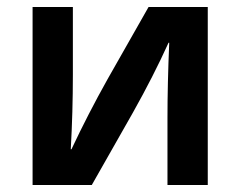

<svg xmlns="http://www.w3.org/2000/svg" viewBox="-20 -528 686 548"><path d="M458 0V-192Q458 -288 463 -406H461Q418 -311 359 -206L242 0H73V-508H188V-315Q188 -209 182 -102H184Q231 -202 287 -302L404 -508H573V0Z"/></svg>

Font: CST
Style: Medium
Weight: 500
Version: Version 1.00